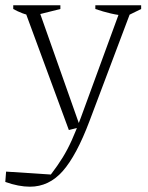

<svg xmlns="http://www.w3.org/2000/svg" viewBox="-45 -502 559 725"><path d="M-25 185 -22 146 147 157Q173 123 191.5 93Q210 63 226 27.5Q242 -8 260 -57L412 -472H454L293 -45Q244 85 192 144Q140 203 68 203Q47 203 23.5 198.5Q0 194 -25 185ZM215 -11 45 -472H99L258 -22ZM79 -442Q58 -445 39.5 -452Q21 -459 5 -468V-482H183V-468ZM435 -442Q404 -444 374 -451Q344 -458 315 -468V-482H488V-468Z"/></svg>

Font: Piazzolla Thin Thin
Style: Regular
Weight: 250
Version: Version 2.005